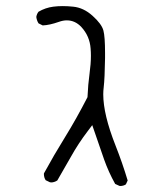

<svg xmlns="http://www.w3.org/2000/svg" viewBox="-20 -498 540 630"><path d="M374 112.3Q385.3 112.3 393.1 106.9L398.9 94.2Q381.8 37.1 358.9 -21Q318.8 -122.6 318.8 -188.5Q318.8 -199.7 320.3 -211.9Q323.7 -240.7 324.7 -307.6Q324.7 -316.4 324.7 -324.2Q324.7 -377.4 319.3 -397.9Q313.5 -419.4 283.9 -446Q254.4 -472.7 220.2 -476.1Q202.1 -478 185.8 -478Q169.4 -478 154.8 -476.1Q128.9 -472.7 106.4 -459.5Q100.6 -452.1 99.1 -442.4Q100.6 -430.7 106.4 -421.4L120.1 -414.6Q142.6 -415.5 173.3 -426.3Q187 -431.2 199.2 -431.2Q226.6 -431.2 247.1 -409.2Q274.4 -379.4 277.3 -338.9Q278.3 -327.1 278.3 -314.9Q278.3 -288.6 273.7 -255.4Q269 -222.2 267.1 -179.2Q230.5 -107.9 193.6 -48.3Q156.7 11.2 124.5 70.3Q124 71.3 124 72.3Q124 84.5 129.9 93.3L144 100.1Q145.5 100.6 148.9 100.6Q152.3 100.6 157.5 99.1Q162.6 97.7 168 94.2L213.4 15.1Q236.8 -26.9 267.6 -67.4L282.7 -87.4Q306.2 -18.1 321.8 25.9Q336.4 66.9 357.9 105.5L371.6 111.8Q373 112.3 374 112.3Z"/></svg>

Font: NaikaiFont
Style: ExtraLight
Weight: 200
Version: Version 1.89